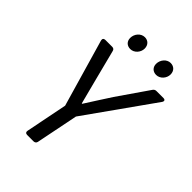

<svg xmlns="http://www.w3.org/2000/svg" viewBox="-225 -877 978 978"><g transform="rotate(45 263.5 -388.0)"><path d="M177.7 -720.7C177.7 -696.3 194.3 -680.7 217.8 -680.7C246.1 -680.7 268.6 -707 268.6 -734.4C268.6 -760.7 251 -776.4 228.5 -776.4C200.2 -776.4 177.7 -750 177.7 -720.7ZM364.3 -720.7C364.3 -696.3 380.9 -680.7 404.3 -680.7C432.6 -680.7 455.1 -707 455.1 -734.4C455.1 -760.7 437.5 -776.4 414.1 -776.4C386.7 -776.4 364.3 -750 364.3 -720.7ZM187.5 -242.2 142.6 -16.6C140.6 -5.9 145.5 0 156.2 0H202.1C210.9 0 217.8 -4.9 219.7 -13.7L265.6 -242.2L523.4 -605.5C530.3 -616.2 526.4 -624 513.7 -624H463.9C456.1 -624 450.2 -621.1 445.3 -614.3L330.1 -447.3C299.8 -401.4 272.5 -357.4 242.2 -310.5H239.3L204.1 -446.3L162.1 -610.4C160.2 -620.1 153.3 -624 144.5 -624H95.7C85 -624 79.1 -617.2 82 -606.4Z"/></g></svg>

Font: Ed Sans Neue
Style: Italic
Weight: 400
Italic angle: -11°
Designer: Stephen Hutchings
Version: Version 1.004;PS 001.004;hotconv 1.0.88;makeotf.lib2.5.64775